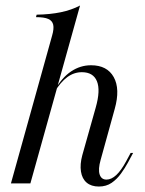

<svg xmlns="http://www.w3.org/2000/svg" viewBox="-20 -661 521 692"><path d="M19.4 0 167.7 -532.3Q175 -557.3 171.8 -571.8Q168.5 -586.3 154 -592.7Q139.5 -599.2 109.7 -599.2L112.1 -608.1Q160.5 -608.9 199.2 -616.9Q237.9 -625 268.5 -641.1L89.5 0ZM336.3 11.3Q308.9 11.3 292.3 -2.8Q275.8 -16.9 271.8 -42.7Q267.7 -68.5 276.6 -101.6L325 -273.4Q342.7 -335.5 329.4 -368.1Q316.1 -400.8 275 -400.8Q246.8 -400.8 222.6 -383.1Q198.4 -365.3 177.4 -330.6V-336.3Q203.2 -381.5 236.3 -403.6Q269.4 -425.8 308.1 -425.8Q366.1 -425.8 389.9 -383.1Q413.7 -340.3 393.5 -268.5L342.7 -84.7Q333.1 -50.8 339.1 -32.3Q345.2 -13.7 363.7 -13.7Q381.5 -13.7 399.2 -30.2Q416.9 -46.8 434.7 -79.8L450.8 -109.7H459.7L441.1 -75Q430.6 -55.6 416.1 -35.5Q401.6 -15.3 382.3 -2Q362.9 11.3 336.3 11.3Z"/></svg>

Font: Playfair 144pt Light
Style: Italic
Weight: 300
Italic angle: -15.6°
Designer: Claus Eggers Sørensen
Foundry: Claus Eggers Sørensen
Version: Version 2.001;gftools[0.9.30]